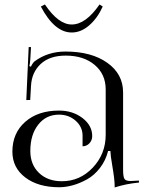

<svg xmlns="http://www.w3.org/2000/svg" viewBox="-20 -827 657 856"><path d="M162.1 -797.9 180.2 -807.1Q240.2 -717.8 299.8 -717.8Q362.3 -717.8 423.8 -807.1L438 -797.9Q415 -746.6 378.2 -714.4Q341.3 -682.1 299.8 -682.1Q223.1 -682.1 162.1 -797.9ZM451.2 -428.2Q451.2 -496.1 402.1 -537.6Q353 -579.1 272.9 -579.1Q201.2 -579.1 161.1 -541.5Q121.1 -503.9 118.2 -443.4L114.7 -381.3L97.2 -380.9L107.9 -617.2H118.2L115.2 -564Q113.8 -542.5 110.8 -532.2L118.2 -529.8Q119.1 -533.7 124.3 -541.7Q129.4 -549.8 133.8 -553.2Q192.9 -597.2 272 -597.2Q387.7 -597.2 458.3 -547.1Q528.8 -497.1 528.8 -415V-70.8Q528.8 -39.6 534.7 -29.8Q540.5 -20 562 -20L582 -21L599.1 -22L600.1 -13.2Q540 -7.3 491.2 8.8V1Q491.2 -26.4 480.5 -88.9Q472.7 -133.3 472.2 -153.8H461.9Q451.2 -111.3 425.8 -78.4Q400.4 -45.4 368.4 -27.6Q336.4 -9.8 304.7 -1Q272.9 7.8 244.1 7.8Q149.9 7.8 92.5 -35.9Q35.2 -79.6 35.2 -150.9Q35.2 -233.4 92.3 -283.7Q149.4 -334 243.2 -334Q304.2 -334 347.7 -300.8Q391.1 -267.6 391.1 -220.2Q391.1 -201.7 378.7 -188.2Q366.2 -174.8 348.1 -174.8V-222.2Q348.1 -261.2 317.4 -288.6Q286.6 -315.9 243.2 -315.9Q185.5 -315.9 150.4 -271.2Q115.2 -226.6 115.2 -153.8Q115.2 -93.3 153.8 -56.2Q192.4 -19 255.9 -19Q336.4 -19 393.8 -79.8Q451.2 -140.6 451.2 -226.1Z"/></svg>

Font: FoglihtenNo07calt
Style: Regular
Weight: 500
Designer: gluk (gluksza@wp.pl)
Foundry: gluk (gluksza@wp.pl)
Version: Version 0.844